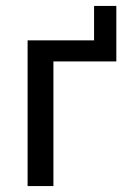

<svg xmlns="http://www.w3.org/2000/svg" viewBox="-20 -627 433 647"><path d="M73 0V-491H297V-607H372V-420H160V0Z"/></svg>

Font: Nunito Sans 10pt Condensed Medium
Style: Regular
Weight: 500
Width: 3
Designer: Vernon Adams
Foundry: Vernon Adams
Version: Version 3.101;gftools[0.9.27]